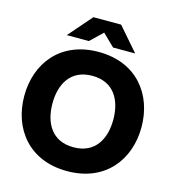

<svg xmlns="http://www.w3.org/2000/svg" viewBox="-132 -1036 1051 1158"><g transform="rotate(15 393.0 -457.0)"><path d="M393 12C631 12 759 -156 759 -360C759 -564 631 -732 393 -732C155 -732 27 -564 27 -360C27 -156 155 12 393 12ZM180 -780H318L394 -853L469 -780H607L480 -926H307ZM203 -360C203 -480 257 -583 393 -583C529 -583 583 -480 583 -360C583 -240 529 -137 393 -137C257 -137 203 -240 203 -360Z"/></g></svg>

Font: Aspekta 750
Style: Regular
Weight: 750
Designer: Ivo Dolenc
Version: Version 2.000